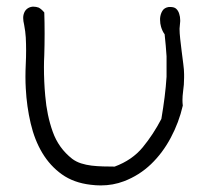

<svg xmlns="http://www.w3.org/2000/svg" viewBox="-20 -523 619 578"><path d="M534.2 -299.8V-289.1Q534.2 -267.6 531.2 -248Q529.3 -233.4 529.3 -221.7Q529.3 -212.9 530.3 -205.1Q518.6 -154.3 494.1 -108.4Q469.7 -62.5 434.6 -28.8Q399.4 4.9 353.5 22.5Q320.3 35.2 283.2 35.2Q268.6 35.2 252.9 33.2Q202.1 27.3 166.5 2Q130.9 -23.4 107.4 -62.5Q84 -101.6 72.3 -151.9Q60.5 -202.1 57.6 -256.8Q56.6 -273.4 56.6 -292Q56.6 -310.5 57.6 -331.1Q58.6 -350.6 58.6 -371.1Q58.6 -390.6 57.6 -410.2Q56.6 -427.7 52.7 -448.2Q49.8 -460 49.8 -468.8Q49.8 -474.6 50.8 -478.5Q53.7 -490.2 61 -496.1Q68.4 -502 78.1 -502.9H81.1Q88.9 -502.9 96.7 -500Q105.5 -495.1 113.3 -485.4Q114.3 -454.1 114.3 -421.9Q114.3 -389.6 113.3 -357.4Q112.3 -338.9 112.3 -321.3Q112.3 -276.4 116.2 -234.4Q121.1 -175.8 138.7 -126.5Q156.2 -77.1 197.3 -44.9Q209 -36.1 224.1 -31.2Q239.3 -26.4 255.9 -24.4Q272.5 -22.5 290.5 -22Q308.6 -21.5 325.2 -21.5Q377.9 -41 409.7 -79.6Q441.4 -118.2 465.8 -165Q471.7 -200.2 475.6 -231Q479.5 -261.7 481.4 -292V-353.5Q479.5 -383.8 475.6 -419.9Q468.8 -428.7 464.8 -442.4Q461.9 -452.1 461.9 -462.9V-467.8Q462.9 -480.5 468.8 -490.2Q474.6 -500 488.3 -502H492.2Q503.9 -502 509.8 -497.1Q516.6 -491.2 519.5 -481.4Q522.5 -472.7 522.5 -461.9V-459Q521.5 -446.3 520.5 -436.5Q520.5 -423.8 522.5 -405.8Q524.4 -387.7 526.9 -368.7Q529.3 -349.6 531.7 -331.1Q534.2 -312.5 534.2 -299.8Z"/></svg>

Font: Crafty Girls
Style: Regular
Weight: 400
Designer: Crystal Kluge
Foundry: Font Diner, Inc DBA Tart Workshop
Version: Version 1.001